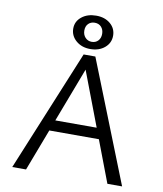

<svg xmlns="http://www.w3.org/2000/svg" viewBox="-94 -950 869 1025"><g transform="rotate(10 340.5 -437.0)"><path d="M558.5 0 323.8 -617.5H352.4L117.5 0H42.8L313.7 -658H377.2L638.2 0ZM161.6 -226.5 183.1 -285H479.4L510.5 -226.5ZM343.1 -692.6Q296.6 -692.6 265.8 -719.2Q235 -745.8 235 -785.2Q235 -823.8 266.1 -848.7Q297.1 -873.7 344.7 -873.7Q391.5 -873.7 421.4 -848.2Q451.3 -822.7 451.3 -783.4Q451.3 -744.1 420.9 -718.4Q390.4 -692.6 343.1 -692.6ZM344.2 -731.8Q365.4 -731.8 378.7 -745.9Q392 -760 392 -783Q392 -806 378.7 -820.6Q365.4 -835.2 343.1 -835.2Q321.9 -835.2 308.5 -821.6Q295.1 -808 295.1 -785Q295.1 -762 309 -746.9Q323 -731.8 344.2 -731.8Z"/></g></svg>

Font: Ysabeau
Style: Bold
Weight: 700
Designer: Christian Thalmann (Catharsis Fonts)
Version: Version 2.000;gftools[0.9.27.dev2+g8671c4b]